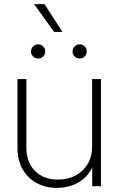

<svg xmlns="http://www.w3.org/2000/svg" viewBox="-20 -896 570 924"><path d="M254.4 8.3Q199.7 8.3 156.7 -14.9Q113.8 -38.1 88.9 -81.3Q64 -124.5 64 -185.1V-515.6H106.9V-187Q106.9 -114.7 148.7 -73.2Q190.4 -31.7 259.3 -31.7Q305.7 -31.7 342.8 -51Q379.9 -70.3 401.6 -106.2Q423.3 -142.1 423.3 -190.9V-515.6H465.8V0H423.8V-90.3Q399.4 -40.5 354 -16.1Q308.6 8.3 254.4 8.3ZM240.7 -742.2 144 -876H194.3L280.3 -742.2ZM363.3 -614.3Q349.1 -614.3 339.1 -624.3Q329.1 -634.3 329.1 -648.4Q329.1 -662.6 339.1 -672.6Q349.1 -682.6 363.3 -682.6Q377.4 -682.6 387.5 -672.6Q397.5 -662.6 397.5 -648.4Q397.5 -634.3 387.5 -624.3Q377.4 -614.3 363.3 -614.3ZM163.6 -614.3Q149.4 -614.3 139.4 -624.3Q129.4 -634.3 129.4 -648.4Q129.4 -662.6 139.4 -672.6Q149.4 -682.6 163.6 -682.6Q177.7 -682.6 187.7 -672.6Q197.8 -662.6 197.8 -648.4Q197.8 -634.3 187.7 -624.3Q177.7 -614.3 163.6 -614.3Z"/></svg>

Font: Inter Display ExtraLight
Style: Regular
Weight: 200
Designer: Rasmus Andersson
Foundry: rsms
Version: Version 4.000;git-a52131595